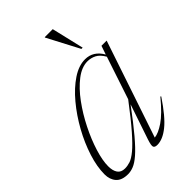

<svg xmlns="http://www.w3.org/2000/svg" viewBox="-224 -818 914 914"><g transform="rotate(-45 233.5 -361.0)"><path d="M262 -41 321.5 -217Q266 -142 227.8 -96.8Q189.5 -51.5 162.8 -28.5Q136 -5.5 116.2 2.2Q96.5 10 78.5 10Q36.5 10 17.2 -12Q-2 -34 -2 -68.5Q-2 -120 17.5 -181Q37 -242 70.2 -302Q103.5 -362 145.2 -412Q187 -462 232 -492Q277 -522 319.5 -522Q375 -522 405.5 -468L420.5 -512H455.5L291 -23.5Q317 -26 355.8 -52Q394.5 -78 448 -143L451.5 -140.5Q396 -57.5 354 -23.8Q312 10 275.5 10Q258.5 10 254.8 1Q251 -8 262 -41ZM37.5 -83.5Q37.5 -54 49.2 -36.8Q61 -19.5 87 -19.5Q104 -19.5 122.5 -25.5Q141 -31.5 166.8 -52.8Q192.5 -74 232 -119Q271.5 -164 330.5 -242L402 -457Q385.5 -486 364.8 -496.5Q344 -507 321 -507Q282 -507 241.8 -476Q201.5 -445 165 -395.2Q128.5 -345.5 99.8 -288Q71 -230.5 54.2 -176.2Q37.5 -122 37.5 -83.5ZM351 -569H342.5L258.5 -729V-732H312.5Z"/></g></svg>

Font: Newsreader Display ExtraLight
Style: Italic
Weight: 275
Italic angle: -17°
Designer: Hugues Gentile
Foundry: Production Type
Version: Version 1.002